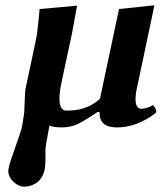

<svg xmlns="http://www.w3.org/2000/svg" viewBox="-20 -468 606 720"><path d="M353.5 -48.3 345.2 -47.9Q283.7 -5.4 256.8 2.9Q234.4 9.8 210 9.8Q180.2 9.3 165.5 2.9Q163.6 14.2 159.2 37.1Q150.9 77.6 150.4 96.2Q151.4 147.9 147.5 168Q137.2 215.8 92.3 229Q81.1 231.9 70.8 231.9Q46.9 231.9 25.4 208.5Q7.3 187.5 12.2 163.1Q18.1 136.7 34.7 91.8Q58.6 26.4 63 3.9Q64.9 -4.4 67.4 -22.9Q69.3 -38.1 70.8 -45.9Q71.8 -56.2 72.3 -81.1Q73.2 -121.6 76.2 -137.2L115.7 -323.2Q118.2 -334.5 121.3 -362.1Q124.5 -389.6 126.5 -411.6L128.4 -434.1L269 -446.8Q269 -445.8 250 -342.8L210.9 -160.2Q189.9 -61 224.1 -53.7Q228 -53.2 231.4 -53.2Q298.8 -53.2 343.3 -87.9Q350.1 -93.3 355 -98.1L426.3 -434.1L559.1 -448.2L491.2 -127Q480.5 -62 508.8 -60.1Q533.2 -60.5 553.7 -74.2Q567.9 -58.1 565.9 -45.9Q494.1 9.8 418.9 9.8Q353 9.8 353.5 -44.9Q353.5 -46.9 353.5 -48.3Z"/></svg>

Font: Linux Libertine Slanted O
Style: Bold Slanted
Weight: 700
Designer: Philipp H. Poll
Foundry: Philipp H. Poll
Version: Version 5.0.0